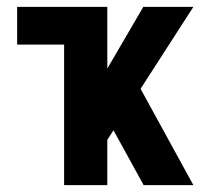

<svg xmlns="http://www.w3.org/2000/svg" viewBox="-20 -540 640 560"><path d="M167 0V-410H30V-520H293V-340L398 -520H544L390 -281L544 0H399L311 -160L293 -132V0Z"/></svg>

Font: Iosevka SS04 XBd Ex
Style: Regular
Weight: 800
Width: 7
Monospace: yes
Designer: Belleve Invis
Foundry: Belleve Invis
Version: Version 19.0.0; ttfautohint (v1.8.4)